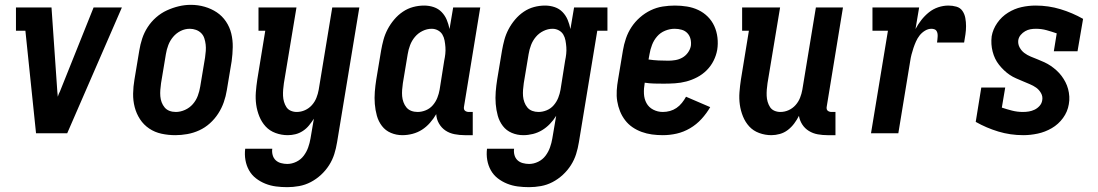

<svg xmlns="http://www.w3.org/2000/svg" viewBox="-20 -551 4540 794"><path d="M129 0 85 -424H46V-520H193L217 -173Q218 -168 218 -162.5Q218 -157 219 -151Q221 -157 223 -162.5Q225 -168 228 -173L367 -520H484L258 0Z M705 8Q676 8 648 2Q620 -4 597 -19.5Q574 -35 559 -58Q544 -81 537 -108Q530 -135 530.5 -164Q531 -193 536 -222L556 -342Q560 -367 568 -391.5Q576 -416 590.5 -438.5Q605 -461 625.5 -479Q646 -497 670 -508Q694 -519 719 -525Q744 -531 769 -531Q799 -531 826.5 -523Q854 -515 876.5 -500Q899 -485 914.5 -462Q930 -439 936.5 -412Q943 -385 942.5 -356Q942 -327 938 -298L918 -178Q914 -153 905.5 -128.5Q897 -104 882.5 -81.5Q868 -59 848 -41Q828 -23 804 -12Q780 -1 754.5 3.5Q729 8 705 8ZM707 -88Q726 -88 745 -96.5Q764 -105 777.5 -120.5Q791 -136 798 -155Q805 -174 808 -193L828 -313Q830 -327 831 -340.5Q832 -354 830.5 -367Q829 -380 825 -392.5Q821 -405 812 -414Q803 -423 790.5 -427.5Q778 -432 765 -432Q745 -432 727 -423Q709 -414 696 -398.5Q683 -383 676 -364.5Q669 -346 666 -327L646 -207Q644 -193 643 -179.5Q642 -166 643 -153Q644 -140 648.5 -128Q653 -116 661 -106.5Q669 -97 681 -92.5Q693 -88 707 -88Z M1168 223Q1144 223 1121 220Q1098 217 1077 208.5Q1056 200 1038.5 186.5Q1021 173 1010 153.5Q999 134 995 111Q991 88 994 64H1106Q1104 77 1107.5 90Q1111 103 1120 111.5Q1129 120 1142 123.5Q1155 127 1168 127Q1187 127 1205.5 118Q1224 109 1236 93Q1248 77 1254.5 58.5Q1261 40 1264 22L1278 -60Q1269 -46 1258 -32.5Q1247 -19 1232.5 -9.5Q1218 0 1202 4Q1186 8 1170 8Q1144 8 1119.5 -1Q1095 -10 1078.5 -28Q1062 -46 1052.5 -69.5Q1043 -93 1039.5 -118Q1036 -143 1038 -169.5Q1040 -196 1044 -222L1077 -424H1049V-520H1206L1154 -207Q1152 -194 1151 -180.5Q1150 -167 1150.5 -154.5Q1151 -142 1154.5 -130Q1158 -118 1164.5 -108Q1171 -98 1182.5 -93Q1194 -88 1207 -88Q1225 -88 1241.5 -95.5Q1258 -103 1270 -116.5Q1282 -130 1288.5 -146.5Q1295 -163 1298 -180L1354 -520H1466L1374 37Q1370 62 1362.5 86Q1355 110 1341 132Q1327 154 1307.5 172Q1288 190 1265 202Q1242 214 1217 218.5Q1192 223 1168 223Z M1644 8Q1619 8 1596.5 -1.5Q1574 -11 1559.5 -30Q1545 -49 1538.5 -72.5Q1532 -96 1530 -121Q1528 -146 1530 -171.5Q1532 -197 1536 -222L1556 -342Q1560 -365 1566 -387Q1572 -409 1583 -430Q1594 -451 1610 -470Q1626 -489 1646 -502.5Q1666 -516 1688.5 -522Q1711 -528 1734 -528Q1755 -528 1774 -521.5Q1793 -515 1806.5 -501Q1820 -487 1827.5 -469Q1835 -451 1839 -431L1854 -520H1966L1899 -111Q1898 -107 1898.5 -102Q1899 -97 1902 -94Q1905 -91 1909.5 -89.5Q1914 -88 1918 -88H1935V8H1902Q1881 8 1860 4Q1839 0 1822.5 -11Q1806 -22 1795.5 -40Q1785 -58 1784 -79Q1773 -60 1758 -43Q1743 -26 1725 -14.5Q1707 -3 1686 2.5Q1665 8 1644 8ZM1707 -88Q1724 -88 1741 -95Q1758 -102 1770 -116Q1782 -130 1788.5 -146.5Q1795 -163 1798 -180L1817 -300Q1820 -314 1821.5 -328Q1823 -342 1822 -356Q1821 -370 1818.5 -383.5Q1816 -397 1809.5 -408Q1803 -419 1791 -425.5Q1779 -432 1765 -432Q1746 -432 1727.5 -423Q1709 -414 1696 -398.5Q1683 -383 1676 -364.5Q1669 -346 1666 -327L1646 -207Q1644 -193 1643 -179.5Q1642 -166 1643 -153.5Q1644 -141 1648.5 -128.5Q1653 -116 1661 -106.5Q1669 -97 1681 -92.5Q1693 -88 1707 -88Z M2168 223Q2144 223 2121 220Q2098 217 2077 208.5Q2056 200 2038.5 186.5Q2021 173 2010 153.5Q1999 134 1995 111Q1991 88 1994 64H2106Q2104 77 2107.5 90Q2111 103 2120 111.5Q2129 120 2142 123.5Q2155 127 2168 127Q2187 127 2205.5 118Q2224 109 2236 93Q2248 77 2254.5 58.5Q2261 40 2264 22L2280 -72Q2269 -54 2254 -38.5Q2239 -23 2221.5 -12.5Q2204 -2 2184 3Q2164 8 2144 8Q2119 8 2096.5 -1.5Q2074 -11 2059.5 -30Q2045 -49 2038.5 -72.5Q2032 -96 2030 -121Q2028 -146 2030 -171.5Q2032 -197 2036 -222L2056 -342Q2060 -365 2066 -387Q2072 -409 2083 -430Q2094 -451 2110 -470Q2126 -489 2146 -502.5Q2166 -516 2188.5 -522Q2211 -528 2234 -528Q2255 -528 2274 -521.5Q2293 -515 2306.5 -501Q2320 -487 2327.5 -469Q2335 -451 2339 -431L2354 -520H2492V-424H2450L2374 37Q2370 62 2362.5 86Q2355 110 2341 132Q2327 154 2307.5 172Q2288 190 2265 202Q2242 214 2217 218.5Q2192 223 2168 223ZM2207 -88Q2224 -88 2241 -95Q2258 -102 2270 -116Q2282 -130 2288.5 -146.5Q2295 -163 2298 -180L2317 -300Q2320 -314 2321.5 -328Q2323 -342 2322 -356Q2321 -370 2318.5 -383.5Q2316 -397 2309.5 -408Q2303 -419 2291 -425.5Q2279 -432 2265 -432Q2246 -432 2227.5 -423Q2209 -414 2196 -398.5Q2183 -383 2176 -364.5Q2169 -346 2166 -327L2146 -207Q2144 -193 2143 -179.5Q2142 -166 2143 -153.5Q2144 -141 2148.5 -128.5Q2153 -116 2161 -106.5Q2169 -97 2181 -92.5Q2193 -88 2207 -88Z M2721 8Q2698 8 2676 5Q2654 2 2633.5 -5.5Q2613 -13 2595.5 -25Q2578 -37 2565 -54Q2552 -71 2544 -91Q2536 -111 2532.5 -132.5Q2529 -154 2530.5 -177Q2532 -200 2536 -222L2556 -342Q2560 -367 2568.5 -392Q2577 -417 2591.5 -439Q2606 -461 2626.5 -479Q2647 -497 2671 -508.5Q2695 -520 2720.5 -524Q2746 -528 2771 -528Q2796 -528 2821 -524Q2846 -520 2868 -509.5Q2890 -499 2907 -482Q2924 -465 2934 -443Q2944 -421 2947 -395.5Q2950 -370 2946 -345Q2942 -322 2931 -300Q2920 -278 2902.5 -260.5Q2885 -243 2863 -231.5Q2841 -220 2818 -214Q2795 -208 2771.5 -206.5Q2748 -205 2725 -205Q2705 -205 2685.5 -205.5Q2666 -206 2646 -209V-207Q2642 -185 2643 -163.5Q2644 -142 2653.5 -124.5Q2663 -107 2681.5 -97.5Q2700 -88 2721 -88Q2736 -88 2750.5 -92Q2765 -96 2777.5 -104.5Q2790 -113 2800 -125.5Q2810 -138 2817 -151L2917 -108Q2902 -82 2881 -59Q2860 -36 2833.5 -20.5Q2807 -5 2778.5 1.5Q2750 8 2721 8ZM2744 -300Q2758 -300 2773 -302.5Q2788 -305 2801.5 -312.5Q2815 -320 2824.5 -333Q2834 -346 2837 -361Q2839 -376 2835.5 -390Q2832 -404 2822.5 -414Q2813 -424 2799 -428Q2785 -432 2770 -432Q2750 -432 2730.5 -424Q2711 -416 2697.5 -400.5Q2684 -385 2676.5 -365.5Q2669 -346 2666 -327L2662 -305Q2662 -305 2662 -305Q2662 -305 2662 -305Q2682 -302 2702.5 -301Q2723 -300 2744 -300Z M3170 8Q3144 8 3119.5 -1Q3095 -10 3078.5 -28Q3062 -46 3052.5 -69.5Q3043 -93 3039.5 -118Q3036 -143 3038 -169.5Q3040 -196 3044 -222L3077 -424H3049V-520H3206L3154 -207Q3152 -194 3151 -180.5Q3150 -167 3150.5 -154.5Q3151 -142 3154.5 -130Q3158 -118 3164.5 -108Q3171 -98 3182.5 -93Q3194 -88 3207 -88Q3225 -88 3241.5 -95.5Q3258 -103 3270 -116.5Q3282 -130 3288.5 -146.5Q3295 -163 3298 -180L3354 -520H3466L3399 -111Q3398 -107 3398.5 -102Q3399 -97 3402 -94Q3405 -91 3409.5 -89.5Q3414 -88 3418 -88H3435V8H3402Q3382 8 3362 4.5Q3342 1 3325 -9.5Q3308 -20 3297.5 -36.5Q3287 -53 3284 -72Q3276 -56 3264.5 -40.5Q3253 -25 3238 -13.5Q3223 -2 3205 3Q3187 8 3170 8Z M3582 0 3652 -424H3588V-520H3781L3766 -431Q3776 -450 3790 -468Q3804 -486 3821.5 -500Q3839 -514 3860 -521Q3881 -528 3902 -528Q3919 -528 3935 -523.5Q3951 -519 3960 -506Q3969 -493 3972 -476.5Q3975 -460 3975 -443Q3975 -426 3972.5 -409Q3970 -392 3967 -375H3855Q3856 -381 3856.5 -387Q3857 -393 3857.5 -399.5Q3858 -406 3857 -412Q3856 -418 3853 -423Q3850 -428 3844 -430Q3838 -432 3832 -432Q3818 -432 3805 -424Q3792 -416 3783 -404.5Q3774 -393 3768 -379.5Q3762 -366 3757.5 -352.5Q3753 -339 3749.5 -325.5Q3746 -312 3744 -298L3695 0Z M4212 8Q4158 8 4108.5 -7Q4059 -22 4015 -47L4038 -189H4137L4123 -106Q4144 -99 4165.5 -93.5Q4187 -88 4210 -88Q4223 -88 4235 -90Q4247 -92 4258.5 -97.5Q4270 -103 4279 -113Q4288 -123 4290 -136Q4293 -152 4285 -166Q4277 -180 4265 -188.5Q4253 -197 4238.5 -203Q4224 -209 4210 -215Q4196 -221 4182 -227Q4168 -233 4155.5 -241.5Q4143 -250 4132 -260.5Q4121 -271 4111.5 -283Q4102 -295 4095.5 -308.5Q4089 -322 4085 -337.5Q4081 -353 4080 -368.5Q4079 -384 4081 -401Q4086 -430 4104 -456Q4122 -482 4148.5 -498.5Q4175 -515 4204 -521.5Q4233 -528 4263 -528Q4316 -528 4365.5 -513Q4415 -498 4459 -473L4436 -339H4338L4350 -413Q4330 -420 4308.5 -426Q4287 -432 4264 -432Q4252 -432 4241 -430Q4230 -428 4219.5 -422Q4209 -416 4201 -406.5Q4193 -397 4191 -385Q4189 -369 4196.5 -355Q4204 -341 4216 -332Q4228 -323 4242.5 -317Q4257 -311 4271 -305.5Q4285 -300 4299 -293.5Q4313 -287 4325.5 -278.5Q4338 -270 4349.5 -259.5Q4361 -249 4370 -237Q4379 -225 4386 -211.5Q4393 -198 4397 -183Q4401 -168 4402 -152Q4403 -136 4400 -120Q4395 -89 4376 -63Q4357 -37 4329.5 -21Q4302 -5 4271.5 1.5Q4241 8 4212 8Z"/></svg>

Font: Iosevka Gothic
Style: Bold Italic
Weight: 700
Italic angle: -9°
Monospace: yes
Designer: Belleve Invis
Foundry: Belleve Invis
Version: Version 15.5.1; ttfautohint (v1.8.4)